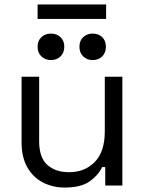

<svg xmlns="http://www.w3.org/2000/svg" viewBox="-20 -834 652 863"><path d="M270 9Q217 9 172.5 -14Q128 -37 102.5 -82.5Q77 -128 77 -193V-489H156V-199Q156 -126 192.5 -93Q229 -60 291 -60Q361 -60 406 -106Q451 -152 451 -243V-489H530V0H453V-83H439Q423 -48 384 -19.5Q345 9 270 9ZM396 -564Q371 -564 354 -580.5Q337 -597 337 -624Q337 -651 354 -667Q371 -683 396 -683Q423 -683 439.5 -667Q456 -651 456 -624Q456 -597 439.5 -580.5Q423 -564 396 -564ZM209 -564Q183 -564 166 -580.5Q149 -597 149 -624Q149 -651 166 -667Q183 -683 209 -683Q235 -683 252 -667Q269 -651 269 -624Q269 -597 252 -580.5Q235 -564 209 -564ZM149 -749V-814H457V-749Z"/></svg>

Font: Space Grotesk
Style: Regular
Weight: 400
Designer: Florian Karsten
Foundry: Florian Karsten
Version: Version 2.000